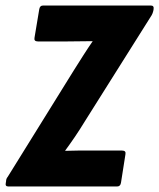

<svg xmlns="http://www.w3.org/2000/svg" viewBox="-39 -675 576 695"><path d="M-9 0Q-21 0 -18 -13L-17 -19Q-17 -28 -11 -35L228 -420Q245 -447 262.5 -474.5Q280 -502 296 -525V-526Q274 -526 250.5 -525.5Q227 -525 205 -525H98Q83 -525 86 -539L103 -641Q105 -655 117 -655H507Q519 -655 517 -642L516 -636Q515 -632 513.5 -627.5Q512 -623 510 -620L267 -234Q250 -206 232 -179.5Q214 -153 197 -130V-129Q220 -130 243 -130Q266 -130 288 -130H403Q418 -130 415 -116L399 -14Q397 0 385 0Z"/></svg>

Font: Sofia Sans Condensed Black
Style: Italic
Weight: 900
Italic angle: -9°
Version: Version 4.100